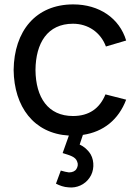

<svg xmlns="http://www.w3.org/2000/svg" viewBox="-20 -598 624 869"><path d="M310.4 -72.9C197.9 -72.9 141.7 -156.2 140.6 -281.2C141.7 -403.1 194.8 -490.6 310.4 -490.6C378.1 -490.6 435.4 -452.1 459.4 -387.5L551 -414.6C520.8 -515.6 429.2 -578.1 311.5 -578.1C141.7 -578.1 43.8 -457.3 41.7 -281.2C43.8 -115.6 132.3 6.2 291.7 15.6L263.5 94.8C296.9 105.2 321.9 111.5 329.2 133.3C334.4 144.8 332.3 156.2 326 166.7C319.8 177.1 307.3 182.3 291.7 182.3C281.2 181.2 269.8 178.1 255.2 174L233.3 233.3C250 241.7 268.8 249 290.6 250C327.1 254.2 364.6 237.5 385.4 206.3C406.3 177.1 408.3 132.3 390.6 101C378.1 80.2 359.4 64.6 340.6 56.3L355.2 12.5C447.9 -1 516.7 -56.3 551 -146.9L457.3 -170.8C431.3 -107.3 383.3 -72.9 310.4 -72.9Z"/></svg>

Font: Manrope3 Medium
Style: Regular
Weight: 500
Width: 4
Designer: Mikhail Sharanda
Foundry: Mikhail Sharanda
Version: Version 3.000;PS 003.000;hotconv 1.0.88;makeotf.lib2.5.64775